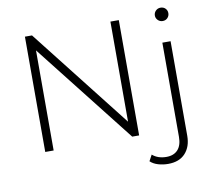

<svg xmlns="http://www.w3.org/2000/svg" viewBox="-96 -840 1272 1148"><g transform="rotate(-10 540.5 -266.0)"><path d="M122 0V-700H165L664 -63H641V-700H692V0H650L150 -637H173V0ZM834 198Q803 198 774 189.5Q745 181 726 163L746 126Q779 155 831 155Q876 155 900.5 128Q925 101 925 50V-522H975V52Q975 118 938.5 158Q902 198 834 198ZM950 -649Q933 -649 921 -661Q909 -673 909 -689Q909 -706 921 -718Q933 -730 950 -730Q968 -730 979.5 -718.5Q991 -707 991 -690Q991 -673 979.5 -661Q968 -649 950 -649Z"/></g></svg>

Font: MOST Montserrat Light
Style: Regular
Weight: 300
Designer: Julieta Ulanovsky
Foundry: Julieta Ulanovsky
Version: Version 8.000;March 11, 2024;FontCreator 15.0.0.2926 64-bit